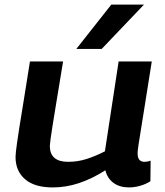

<svg xmlns="http://www.w3.org/2000/svg" viewBox="-20 -810 723 840"><path d="M211 10Q131 10 89.5 -26Q48 -62 48 -123Q48 -132 49.5 -145.5Q51 -159 54.5 -184.5Q58 -210 65 -254.5Q72 -299 83.5 -368.5Q95 -438 111 -541H256Q238 -432 227 -365Q216 -298 210 -260.5Q204 -223 201.5 -204Q199 -185 198 -172Q198 -102 278 -102Q320 -102 359 -114.5Q398 -127 439 -148L499 -541H644Q626 -428 614.5 -355Q603 -282 596 -239.5Q589 -197 586 -176.5Q583 -156 582.5 -149.5Q582 -143 582 -140Q582 -119 590 -110.5Q598 -102 613 -102Q616 -102 623 -103Q630 -104 639 -107L638 -17Q618 -4 592.5 3Q567 10 545 10Q504 10 477 -9.5Q450 -29 441 -65Q383 -28 326 -9Q269 10 211 10ZM314 -596 467 -790H610L425 -596Z"/></svg>

Font: Georama Extended SemiBold
Style: Italic
Weight: 600
Width: 7
Italic angle: -9°
Designer: Jean-Baptiste Levee
Foundry: Production Type
Version: Version 1.000